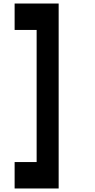

<svg xmlns="http://www.w3.org/2000/svg" viewBox="-20 -1050 540 1090"><path d="M63 20V-130H188V-880H63V-1030H313V20Z"/></svg>

Font: 2P VHS
Style: Regular
Weight: 400
Designer: CodeMan38
Foundry: CodeMan38
Version: Version 3.000